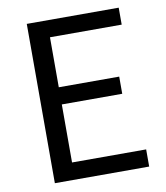

<svg xmlns="http://www.w3.org/2000/svg" viewBox="-82 -802 753 870"><g transform="rotate(-10 294.0 -366.5)"><path d="M100 0H534V-79H193V-346H471V-425H193V-655H523V-733H100Z"/></g></svg>

Font: Noto Sans Mono CJK JP Regular
Style: Regular
Weight: 400
Designer: Ryoko NISHIZUKA (kana & ideographs); Paul D. Hunt (Latin, Greek & Cyrillic); Wenlong ZHANG (bopomofo); Sandoll Communica
Foundry: Adobe Systems Incorporated
Version: Version 1.004;PS 1.004;hotconv 1.0.82;makeotf.lib2.5.63406